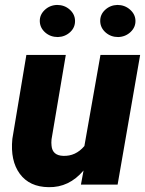

<svg xmlns="http://www.w3.org/2000/svg" viewBox="-20 -752 592 782"><path d="M320.3 -57.6Q261.2 12.2 177.7 10.3Q100.1 9.3 60.8 -43.9Q21.5 -97.2 30.3 -186.5L87.4 -528.3H248L189.9 -184.6Q188.5 -170.4 189.9 -158.7Q193.4 -118.7 237.3 -117.2Q288.1 -115.2 323.7 -157.2L389.2 -528.3H550.8L459 0H309.6ZM142.1 -664.6Q141.1 -691.4 161.9 -711.2Q182.6 -731 212.4 -731.9Q242.2 -731.9 263.4 -713.4Q284.7 -694.8 285.6 -668.5Q286.6 -640.6 265.9 -621.3Q245.1 -602.1 215.8 -601.1Q185.5 -601.1 164.3 -619.6Q143.1 -638.2 142.1 -664.6ZM388.2 -664.6Q387.2 -692.4 408 -711.7Q428.7 -731 458 -731.9Q487.8 -731.9 509.3 -713.1Q530.8 -694.3 531.7 -668.5Q532.7 -641.6 512 -621.8Q491.2 -602.1 461.4 -601.1Q431.6 -601.1 410.4 -619.6Q389.2 -638.2 388.2 -664.6Z"/></svg>

Font: TypoPRO Roboto
Style: Italic
Weight: 900
Italic angle: -12°
Designer: Google
Version: Version 2.136; 2016